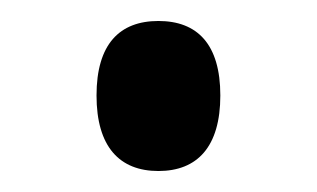

<svg xmlns="http://www.w3.org/2000/svg" viewBox="-20 -447 302 183"><path d="M131 -284C168 -284 190 -307 190 -356C190 -405 168 -427 131 -427C94 -427 72 -405 72 -356C72 -307 94 -284 131 -284Z"/></svg>

Font: Noto Serif Display Medium
Style: Regular
Weight: 500
Designer: Monotype Design Team
Foundry: Monotype Imaging Inc.
Version: Version 2.009